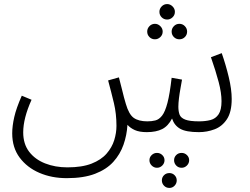

<svg xmlns="http://www.w3.org/2000/svg" viewBox="-20 -644 1227 943"><path d="M308 231Q234 231 173.5 205Q113 179 76.5 130Q40 81 40 11Q40 -25 50 -69Q60 -113 87 -174L135 -154Q94 -63 94 6Q94 63 123 101Q152 139 201.5 158.5Q251 178 311 178Q383 178 430 159.5Q477 141 503.5 110.5Q530 80 541 44.5Q552 9 552 -26Q552 -85 539.5 -137.5Q527 -190 511 -249L564 -264Q574 -226 579.5 -203.5Q585 -181 589 -165.5Q593 -150 598 -134Q613 -82 637 -65Q661 -48 704 -48Q725 -48 743 -52.5Q761 -57 776 -76Q791 -95 802.5 -139Q814 -183 823 -262L874 -253Q871 -235 866.5 -210.5Q862 -186 859 -161.5Q856 -137 856 -120Q856 -97 862 -81Q868 -65 890 -56.5Q912 -48 958 -48Q989 -48 1014 -54.5Q1039 -61 1053.5 -82.5Q1068 -104 1068 -147Q1068 -188 1054 -241Q1040 -294 1016 -363L1069 -383Q1089 -326 1103.5 -265.5Q1118 -205 1118 -158Q1118 -94 1094.5 -58.5Q1071 -23 1034 -9Q997 5 957 5Q894 5 865 -11.5Q836 -28 825 -62Q806 -25 776.5 -10Q747 5 701 5Q665 5 642.5 -5Q620 -15 606 -31Q603 20 586.5 67Q570 114 536.5 151Q503 188 447 209.5Q391 231 308 231ZM801 -548Q785 -548 774 -559Q763 -570 763 -586Q763 -601 774 -612.5Q785 -624 801 -624Q816 -624 827.5 -612.5Q839 -601 839 -586Q839 -570 827.5 -559Q816 -548 801 -548ZM741 -451Q725 -451 714 -462Q703 -473 703 -489Q703 -504 714 -515.5Q725 -527 741 -527Q756 -527 767.5 -515.5Q779 -504 779 -489Q779 -473 767.5 -462Q756 -451 741 -451ZM861 -451Q845 -451 834 -462Q823 -473 823 -489Q823 -504 834 -515.5Q845 -527 861 -527Q877 -527 888 -515.5Q899 -504 899 -489Q899 -473 888 -462Q877 -451 861 -451ZM872 180Q856 180 845.5 169Q835 158 835 143Q835 128 845.5 117.5Q856 107 872 107Q887 107 898 117.5Q909 128 909 143Q909 158 898 169Q887 180 872 180ZM751 180Q736 180 725 169Q714 158 714 143Q714 128 725 117.5Q736 107 751 107Q766 107 777 117.5Q788 128 788 143Q788 158 777 169Q766 180 751 180ZM812 279Q796 279 785.5 268Q775 257 775 242Q775 227 785.5 216.5Q796 206 812 206Q827 206 837.5 216.5Q848 227 848 242Q848 257 837.5 268Q827 279 812 279Z"/></svg>

Font: Noto Sans Arabic Light
Style: Regular
Weight: 300
Designer: Monotype Design Team, Nadine Chahine, Nizar Qandah and Khaled Hosny
Foundry: Monotype Imaging Inc.
Version: Version 2.012; ttfautohint (v1.8.4.7-5d5b)